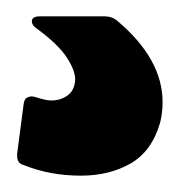

<svg xmlns="http://www.w3.org/2000/svg" viewBox="-20 -20 220 235"><path d="M9 182Q1 180 1 171Q1 170 1 168L9 107Q10 101 13 99.5Q16 98 19 98Q21 98 24 99Q36 103 43 103Q53 103 61 98Q69 93 71 84Q72 81 72 77Q72 66 61.5 50Q51 34 25 15Q19 11 19 6Q19 0 29 0H108Q117 0 123 5Q179 52 179 105Q179 118 176 130Q166 165 140 180Q114 195 79 195Q41 195 9 182Z"/></svg>

Font: LinhAnh ExtBd
Style: Regular
Weight: 800
Designer: Jeremy Tribby
Foundry: Tribby Type
Version: Version 1.408